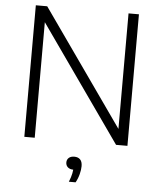

<svg xmlns="http://www.w3.org/2000/svg" viewBox="-62 -793 896 1076"><g transform="rotate(5 385.5 -255.5)"><path d="M95.5 0V-740H159.5L635 -64.5H617V-740H675.5V0H611.5L136 -675.5H154V0ZM366 229Q377.5 201 381.5 180.2Q385.5 159.5 385.5 140L393 159.5H386Q365 159.5 353.8 149.2Q342.5 139 342.5 122.5Q342.5 106.5 353.5 96.5Q364.5 86.5 384.5 86.5Q406 86.5 417.8 98.8Q429.5 111 429.5 136Q429.5 155.5 423.2 180.5Q417 205.5 404 229Z"/></g></svg>

Font: Encode Sans SemiExpanded Light
Style: Regular
Weight: 300
Width: 6
Designer: Multiple Designers
Foundry: Impallari Type
Version: Version 3.002